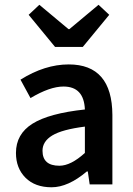

<svg xmlns="http://www.w3.org/2000/svg" viewBox="-20 -773 556 805"><path d="M210.9 -576.2 100.1 -710.9 145 -752.9 267.1 -650.9H271L393.1 -752.9L438 -710.9L327.1 -576.2ZM229 -78.1Q276.9 -78.1 335.9 -131.8V-242.2Q240.2 -230 199.2 -205.1Q158.2 -180.2 158.2 -141.1Q158.2 -78.1 229 -78.1ZM268.1 -502.9Q450.2 -502.9 451.2 -291V0H356L348.1 -54.2H344.2Q265.6 12.2 196.3 12.2Q127 12.2 86.9 -27.8Q46.9 -67.9 46.9 -131.8Q46.9 -210.9 116.2 -254.4Q185.5 -297.9 335.9 -314Q332 -410.2 246.1 -410.2Q189 -410.2 107.9 -361.8L65.9 -439Q168 -502.9 268.1 -502.9Z"/></svg>

Font: SourceSansPro-Semibold
Style: Regular
Weight: 600
Designer: Paul D. Hunt
Foundry: Adobe Systems Incorporated
Version: Version 2.020;PS 2.0;hotconv 1.0.86;makeotf.lib2.5.63406